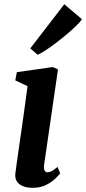

<svg xmlns="http://www.w3.org/2000/svg" viewBox="-20 -888 412 918"><path d="M136.7 10Q107.9 10 88.4 1.6Q68.9 -6.7 59.9 -22Q50.9 -37.2 53.4 -58.4Q56 -80.5 60.7 -113.1Q65.4 -145.7 71.2 -186.5Q77 -227.4 83.9 -274.5Q90.7 -321.6 97.7 -372.6Q104.6 -423.7 111.7 -476.2L53.1 -503.6L60.5 -542.9L232.5 -567.4L257.2 -556L191 -100.6Q188.3 -82.6 192.9 -73.4Q197.5 -64.2 207.2 -64.2Q216.5 -64.2 227.2 -69.9Q237.9 -75.5 254.9 -89.9L267.9 -59.3Q262.7 -52 246 -35.4Q229.3 -18.7 201.8 -4.4Q174.3 10 136.7 10ZM124.8 -656.7 287.4 -867.7 371.7 -796.2Q366.2 -786.4 348.5 -768.7Q330.8 -751 306 -729.7Q281.2 -708.5 254.1 -687.7Q227 -666.8 202.3 -650.3Q177.5 -633.8 160.1 -626Z"/></svg>

Font: Merriweather 7pt Light
Style: Italic
Weight: 300
Italic angle: -7.8°
Designer: Eben Sorkin
Foundry: Eben Sorkin
Version: Version 2.200;gftools[0.9.31]